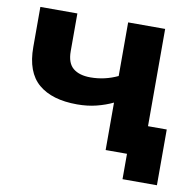

<svg xmlns="http://www.w3.org/2000/svg" viewBox="-74 -614 815 797"><g transform="rotate(10 333.5 -215.5)"><path d="M253 -166Q147 -166 90 -214.5Q33 -263 33 -369V-538H189V-379Q189 -329 215 -307.5Q241 -286 288 -286Q348 -286 403 -312V-538H559V0H403V-200Q372 -185 334.5 -175.5Q297 -166 253 -166ZM493 107V0H404V-128H638V107Z"/></g></svg>

Font: Montserrat
Style: Bold
Weight: 700
Designer: Julieta Ulanovsky
Foundry: Julieta Ulanovsky
Version: Version 9.000; ttfautohint (v1.8.4.7-5d5b)